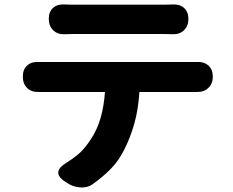

<svg xmlns="http://www.w3.org/2000/svg" viewBox="-20 -788 1040 858"><path d="M198 -704Q198 -736 217.5 -753Q237 -770 268 -768Q273 -768 286.5 -767.5Q300 -767 309 -767Q329 -767 369.5 -767Q410 -767 461 -767Q512 -767 562.5 -767Q613 -767 652.5 -767Q692 -767 710 -767Q721 -767 734 -767.5Q747 -768 751 -768Q783 -770 802.5 -752.5Q822 -735 822 -703Q822 -672 802.5 -653Q783 -634 751 -635Q747 -635 733.5 -635.5Q720 -636 710 -636Q692 -636 652.5 -636Q613 -636 562.5 -636Q512 -636 461 -636Q410 -636 369.5 -636Q329 -636 309 -636Q297 -636 285 -635.5Q273 -635 268 -635Q237 -634 217.5 -653Q198 -672 198 -704ZM82 -446Q82 -478 101.5 -495.5Q121 -513 153 -511Q158 -511 157.5 -511Q157 -511 161 -511Q165 -511 180 -511Q194 -511 233 -511Q272 -511 327 -511Q382 -511 445.5 -511Q509 -511 572 -511Q635 -511 690 -511Q745 -511 783.5 -511Q822 -511 835 -511Q844 -511 850.5 -511Q857 -511 859 -511Q891 -513 911 -495.5Q931 -478 931 -445Q931 -414 911 -395Q891 -376 859 -377Q855 -377 855.5 -377Q856 -377 853 -377Q850 -377 835 -377H603Q598 -300 581 -238.5Q564 -177 538 -125Q513 -73 478.5 -37Q444 -1 397 33Q372 52 338 49.5Q304 47 278 28L264 19Q238 -1 240.5 -20Q243 -39 270 -56Q305 -78 330.5 -99.5Q356 -121 385 -164Q415 -209 430 -262.5Q445 -316 449 -377H180Q169 -377 162.5 -377Q156 -377 153 -377Q121 -376 101.5 -394.5Q82 -413 82 -446Z"/></svg>

Font: Chiron GoRound TC EB
Style: Regular
Weight: 700
Designer: Ryoko NISHIZUKA 西塚涼子 (kana, bopomofo & ideographs); Paul D. Hunt (Latin, Greek & Cyrillic); Sandoll Communications 산돌커뮤니
Foundry: Adobe
Version: Version 1.000;hotconv 1.1.1;makeotfexe 2.6.0